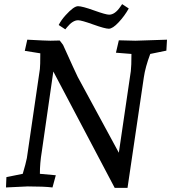

<svg xmlns="http://www.w3.org/2000/svg" viewBox="-20 -902 828 929"><path d="M788 -710 785 -657 707 -641Q683 -577 676 -528L597 7H535L238 -556L182 -167Q173 -113 173 -61L250 -54L234 5Q193 0 114 0L9 5L11 -45L90 -61Q105 -111 110 -137L173 -568Q175 -584 175 -644L100 -656L112 -710Q203 -705 224 -705L269 -706L285 -685Q345 -552 356 -530L555 -163L613 -558Q616 -582 616 -641L541 -647L555 -707L635 -705ZM358 -804Q332 -804 305 -771L296 -760L264 -781Q276 -805 298 -829Q337 -872 357.5 -872Q378 -872 435 -851.5Q492 -831 508 -831Q536 -831 562 -869L571 -882L603 -861Q583 -825 554 -794Q525 -763 506.5 -763Q488 -763 431 -783.5Q374 -804 358 -804Z"/></svg>

Font: Andada SC
Style: Italic
Weight: 400
Italic angle: -8.29999°
Designer: Carolina Giovagnoli
Foundry: Carolina Giovagnoli
Version: Version 1.003